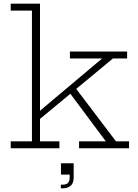

<svg xmlns="http://www.w3.org/2000/svg" viewBox="-20 -810 754 1049"><path d="M198.5 -38H304.5V0H38.5V-38H154.5V-752H38.5V-790H198.5ZM389.5 -333.5 613.5 -38H685V0H412V-38H558L357.5 -307ZM185.5 -149.5 176 -186 538 -490.5H362V-528.5H674.5V-490.5H597ZM313 82H382.5V123L363 144H313ZM360.5 86H382.5V161Q382.5 189.5 366.8 204.2Q351 219 322 219H312.5V199H322Q341 199 350.8 189.8Q360.5 180.5 360.5 161.5Z"/></svg>

Font: Hepta Slab ExtraLight Light
Style: Regular
Weight: 300
Version: Version 1.100